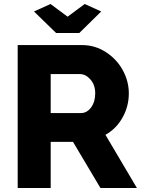

<svg xmlns="http://www.w3.org/2000/svg" viewBox="-20 -934 710 954"><path d="M231 -914.1 315.9 -851.1 400.9 -914.1 482.9 -877 374 -770H258.8L148.9 -877ZM67.9 0V-710H388.2Q452.6 -710 506.8 -674.6Q561 -639.2 590.6 -584.2Q620.1 -529.3 620.1 -470.2Q620.1 -405.3 588.6 -349.4Q557.1 -293.5 503.9 -264.2L660.2 0H479L342.8 -229H231.9V0ZM231.9 -372.1H381.8Q411.6 -372.1 432.4 -399.9Q453.1 -427.7 453.1 -470.2Q453.1 -511.7 429.7 -538.8Q406.2 -565.9 377 -565.9H231.9Z"/></svg>

Font: Raleway-v4020 ExtraBold
Style: Regular
Weight: 800
Designer: Matt McInerney, Pablo Impallari, Rodrigo Fuenzalida
Foundry: Matt McInerney, Pablo Impallari, Rodrigo Fuenzalida
Version: Version 4.020;PS 004.020;hotconv 1.0.88;makeotf.lib2.5.64775